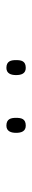

<svg xmlns="http://www.w3.org/2000/svg" viewBox="236 -986 102 615"><g transform="rotate(-90 287.5 -678.0)"><path d="M170 -678C170 -661 175 -647 193 -647C215 -647 218 -661 218 -678C218 -694 215 -709 193 -709C175 -709 170 -694 170 -678ZM355 -678C355 -661 360 -647 378 -647C400 -647 403 -661 403 -678C403 -694 400 -709 378 -709C360 -709 355 -694 355 -678Z"/></g></svg>

Font: Noto Sans Georgian Thin
Style: Regular
Weight: 100
Designer: Monotype Design Team, Akaki Razmadze
Foundry: Google LLC
Version: Version 2.005